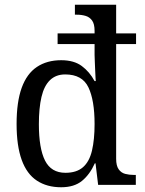

<svg xmlns="http://www.w3.org/2000/svg" viewBox="-20 -780 610 810"><path d="M238 10Q178 10 135.5 -18Q93 -46 71.5 -105.5Q50 -165 50 -257Q50 -350 71.5 -409.5Q93 -469 135.5 -497.5Q178 -526 238 -526Q292 -526 325 -501.5Q358 -477 379 -438H384Q384 -439 383 -452Q382 -465 381.5 -483.5Q381 -502 380 -519.5Q379 -537 379 -548V-594H223V-639H379V-650Q379 -679 368.5 -693.5Q358 -708 341 -713Q324 -718 304 -718H296V-760H470V-639H554V-594H470V-110Q470 -81 480.5 -66Q491 -51 508 -46.5Q525 -42 545 -42H553V0H394L383 -91H380Q359 -44 326 -17Q293 10 238 10ZM256 -51Q303 -51 330 -74.5Q357 -98 368 -144.5Q379 -191 379 -257Q379 -357 353 -411.5Q327 -466 255 -466Q216 -466 191 -442Q166 -418 155 -371Q144 -324 144 -256Q144 -154 170 -102.5Q196 -51 256 -51Z"/></svg>

Font: Noto Serif Khmer SemiCondensed
Style: Regular
Weight: 400
Width: 4
Designer: Danh Hong and the Monotype Design Team
Foundry: Monotype Imaging Inc.
Version: Version 2.004